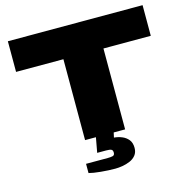

<svg xmlns="http://www.w3.org/2000/svg" viewBox="-126 -811 1129 1144"><g transform="rotate(-15 438.5 -238.5)"><path d="M315 0V-499H23V-688H854V-499H562V0ZM446 211Q403 211 356.5 206.5Q310 202 284 195V138H418Q437 138 449 135Q461 132 461 116Q461 101 452 96.5Q443 92 420 92H365L389 -39H500L485 30Q510 32 533.5 41.5Q557 51 572.5 70Q588 89 588 121Q588 148 573.5 166Q559 184 536.5 193.5Q514 203 490 207Q466 211 446 211Z"/></g></svg>

Font: Archivo Expanded Black
Style: Regular
Weight: 900
Width: 7
Designer: Hector Gatti
Foundry: Omnibus-Type
Version: Version 2.001